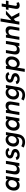

<svg xmlns="http://www.w3.org/2000/svg" viewBox="3072 -3812 952 7136"><g transform="rotate(-90 3548.0 -244.0)"><path d="M383 0 393 -93 461 -500H573L489 0ZM228 12Q164 12 118 -18Q72 -48 49.5 -102Q27 -156 33 -227Q38 -285 58 -337Q78 -389 112 -428Q146 -467 192 -489.5Q238 -512 293 -512Q357 -512 397 -482Q437 -452 454 -399Q471 -346 465 -276Q461 -205 440.5 -151.5Q420 -98 387.5 -61.5Q355 -25 314 -6.5Q273 12 228 12ZM263 -90Q298 -90 327 -106Q356 -122 376.5 -149Q397 -176 408.5 -209Q420 -242 422 -277Q425 -336 395 -372.5Q365 -409 314 -409Q278 -409 248.5 -393.5Q219 -378 196.5 -352Q174 -326 161.5 -293Q149 -260 148 -225Q145 -166 177 -128Q209 -90 263 -90Z M949 0 958 -92 1026 -500H1138L1054 0ZM641 -228 687 -500H798L755 -243ZM755 -243Q745 -184 753.5 -151.5Q762 -119 784.5 -106Q807 -93 837 -93Q895 -92 933 -130.5Q971 -169 983 -240L1025 -238Q1012 -158 979.5 -102.5Q947 -47 900 -17.5Q853 12 794 12Q703 12 661.5 -44.5Q620 -101 639 -215L643 -243Z M1357 12Q1302 12 1262 -4Q1222 -20 1199 -46.5Q1176 -73 1170 -105L1268 -138Q1277 -106 1303.5 -90.5Q1330 -75 1360 -75Q1385 -75 1408 -83Q1431 -91 1446 -107Q1461 -123 1461 -146Q1461 -168 1443 -182Q1425 -196 1389 -206L1345 -218Q1288 -233 1258 -265.5Q1228 -298 1228 -340Q1228 -393 1256 -431.5Q1284 -470 1333 -491Q1382 -512 1447 -512Q1523 -512 1564.5 -482Q1606 -452 1618 -403L1523 -369Q1515 -400 1493.5 -412.5Q1472 -425 1433 -425Q1395 -425 1367.5 -405.5Q1340 -386 1340 -356Q1340 -341 1357 -327Q1374 -313 1410 -304L1451 -293Q1517 -276 1549 -240.5Q1581 -205 1581 -157Q1581 -104 1549.5 -66Q1518 -28 1467.5 -8Q1417 12 1357 12Z M1840 212Q1786 212 1744 202Q1702 192 1674 179Q1646 166 1631 156L1685 70Q1698 78 1719.5 88Q1741 98 1771.5 106Q1802 114 1842 114Q1908 114 1957 74Q2006 34 2020 -50L2096 -500H2207L2132 -51Q2118 34 2079 93Q2040 152 1980 182Q1920 212 1840 212ZM1865 -10Q1795 -10 1747 -43Q1699 -76 1679 -135Q1659 -194 1673 -271Q1686 -345 1722 -398.5Q1758 -452 1811 -482Q1864 -512 1929 -512Q1997 -512 2039 -479Q2081 -446 2095.5 -387.5Q2110 -329 2097 -253Q2084 -180 2051.5 -125Q2019 -70 1972 -40Q1925 -10 1865 -10ZM1899 -104Q1937 -104 1970 -124Q2003 -144 2025.5 -178.5Q2048 -213 2055 -259Q2063 -304 2051.5 -338.5Q2040 -373 2014 -393Q1988 -413 1949 -413Q1909 -413 1875 -393Q1841 -373 1817.5 -339Q1794 -305 1787 -260Q1779 -215 1791 -179.5Q1803 -144 1831 -124Q1859 -104 1899 -104Z M2610 0 2620 -93 2688 -500H2800L2716 0ZM2455 12Q2391 12 2345 -18Q2299 -48 2276.5 -102Q2254 -156 2260 -227Q2265 -285 2285 -337Q2305 -389 2339 -428Q2373 -467 2419 -489.5Q2465 -512 2520 -512Q2584 -512 2624 -482Q2664 -452 2681 -399Q2698 -346 2692 -276Q2688 -205 2667.5 -151.5Q2647 -98 2614.5 -61.5Q2582 -25 2541 -6.5Q2500 12 2455 12ZM2490 -90Q2525 -90 2554 -106Q2583 -122 2603.5 -149Q2624 -176 2635.5 -209Q2647 -242 2649 -277Q2652 -336 2622 -372.5Q2592 -409 2541 -409Q2505 -409 2475.5 -393.5Q2446 -378 2423.5 -352Q2401 -326 2388.5 -293Q2376 -260 2375 -225Q2372 -166 2404 -128Q2436 -90 2490 -90Z M2840 0 2924 -500H3029L3020 -408L2952 0ZM3179 0 3222 -257 3336 -270 3290 0ZM3222 -257Q3232 -317 3223.5 -349Q3215 -381 3193.5 -394Q3172 -407 3140 -407Q3082 -408 3044.5 -369.5Q3007 -331 2995 -260L2952 -262Q2966 -342 2998 -397.5Q3030 -453 3077.5 -482.5Q3125 -512 3183 -512Q3275 -512 3316.5 -456Q3358 -400 3338 -285L3334 -257Z M3589 212Q3535 212 3493 202Q3451 192 3423 179Q3395 166 3380 156L3434 70Q3447 78 3468.5 88Q3490 98 3520.5 106Q3551 114 3591 114Q3657 114 3706 74Q3755 34 3769 -50L3845 -500H3956L3881 -51Q3867 34 3828 93Q3789 152 3729 182Q3669 212 3589 212ZM3614 -10Q3544 -10 3496 -43Q3448 -76 3428 -135Q3408 -194 3422 -271Q3435 -345 3471 -398.5Q3507 -452 3560 -482Q3613 -512 3678 -512Q3746 -512 3788 -479Q3830 -446 3844.5 -387.5Q3859 -329 3846 -253Q3833 -180 3800.5 -125Q3768 -70 3721 -40Q3674 -10 3614 -10ZM3648 -104Q3686 -104 3719 -124Q3752 -144 3774.5 -178.5Q3797 -213 3804 -259Q3812 -304 3800.5 -338.5Q3789 -373 3763 -393Q3737 -413 3698 -413Q3658 -413 3624 -393Q3590 -373 3566.5 -339Q3543 -305 3536 -260Q3528 -215 3540 -179.5Q3552 -144 3580 -124Q3608 -104 3648 -104Z M4175 12Q4120 12 4080 -4Q4040 -20 4017 -46.5Q3994 -73 3988 -105L4086 -138Q4095 -106 4121.5 -90.5Q4148 -75 4178 -75Q4203 -75 4226 -83Q4249 -91 4264 -107Q4279 -123 4279 -146Q4279 -168 4261 -182Q4243 -196 4207 -206L4163 -218Q4106 -233 4076 -265.5Q4046 -298 4046 -340Q4046 -393 4074 -431.5Q4102 -470 4151 -491Q4200 -512 4265 -512Q4341 -512 4382.5 -482Q4424 -452 4436 -403L4341 -369Q4333 -400 4311.5 -412.5Q4290 -425 4251 -425Q4213 -425 4185.5 -405.5Q4158 -386 4158 -356Q4158 -341 4175 -327Q4192 -313 4228 -304L4269 -293Q4335 -276 4367 -240.5Q4399 -205 4399 -157Q4399 -104 4367.5 -66Q4336 -28 4285.5 -8Q4235 12 4175 12Z M4445 200 4562 -500H4667L4658 -408L4557 200ZM4823 -512Q4888 -512 4933.5 -482Q4979 -452 5002 -398.5Q5025 -345 5018 -273Q5014 -215 4993.5 -163Q4973 -111 4939 -72Q4905 -33 4859.5 -10.5Q4814 12 4758 12Q4695 12 4654.5 -18Q4614 -48 4597 -101.5Q4580 -155 4586 -224Q4591 -295 4611 -348.5Q4631 -402 4664 -438.5Q4697 -475 4737.5 -493.5Q4778 -512 4823 -512ZM4789 -410Q4753 -410 4724.5 -394Q4696 -378 4675 -351Q4654 -324 4642.5 -291Q4631 -258 4630 -223Q4627 -164 4656.5 -127.5Q4686 -91 4737 -91Q4773 -91 4803 -106.5Q4833 -122 4855 -148Q4877 -174 4889.5 -207Q4902 -240 4903 -275Q4906 -334 4874.5 -372Q4843 -410 4789 -410Z M5407 0 5416 -92 5484 -500H5596L5512 0ZM5099 -228 5145 -500H5256L5213 -243ZM5213 -243Q5203 -184 5211.5 -151.5Q5220 -119 5242.5 -106Q5265 -93 5295 -93Q5353 -92 5391 -130.5Q5429 -169 5441 -240L5483 -238Q5470 -158 5437.5 -102.5Q5405 -47 5358 -17.5Q5311 12 5252 12Q5161 12 5119.5 -44.5Q5078 -101 5097 -215L5101 -243Z M5636 0 5720 -500H5825L5816 -408L5748 0ZM5975 0 6018 -257 6132 -270 6086 0ZM6018 -257Q6028 -317 6019.5 -349Q6011 -381 5989.5 -394Q5968 -407 5936 -407Q5878 -408 5840.5 -369.5Q5803 -331 5791 -260L5748 -262Q5762 -342 5794 -397.5Q5826 -453 5873.5 -482.5Q5921 -512 5979 -512Q6071 -512 6112.5 -456Q6154 -400 6134 -285L6130 -257Z M6200 0 6317 -700H6430L6313 0ZM6335 -140 6276 -217 6582 -500H6720ZM6520 0 6387 -259 6469 -337 6649 0Z M6922 12Q6844 12 6810 -28.5Q6776 -69 6788 -142L6874 -656H6985L6902 -161Q6897 -126 6909 -108.5Q6921 -91 6952 -91Q6963 -91 6976 -96Q6989 -101 7007 -111L7035 -24Q7005 -6 6976.5 3Q6948 12 6922 12ZM6749 -404 6765 -500H7094L7078 -404Z"/></g></svg>

Font: Figtree Light SemiBold
Style: Italic
Weight: 600
Italic angle: -9.5°
Version: Version 2.001;gftools[0.9.30]